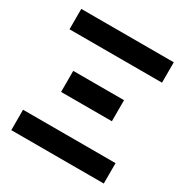

<svg xmlns="http://www.w3.org/2000/svg" viewBox="-167 -861 958 995"><g transform="rotate(30 312.0 -363.0)"><path d="M589.5 -725.5V-603.5H36V-725.5ZM589.5 -122V0H36V-122ZM160.5 -426.5H464.5V-300.5H160.5Z"/></g></svg>

Font: Lato Heavy
Style: Regular
Weight: 800
Designer: Lukasz Dziedzic
Foundry: tyPoland Lukasz Dziedzic
Version: Version 2.007; 2014-02-27